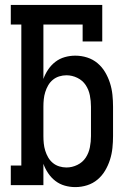

<svg xmlns="http://www.w3.org/2000/svg" viewBox="-20 -755 540 783"><path d="M287 8Q265 8 244 2Q223 -4 206 -17Q189 -30 176.5 -48.5Q164 -67 157 -87V0H24V-80H67V-655H24V-735H397V-586H317V-655H157V-433Q164 -453 176.5 -471.5Q189 -490 206 -503Q223 -516 244 -522Q265 -528 287 -528Q312 -528 335.5 -520.5Q359 -513 377.5 -497.5Q396 -482 408.5 -461Q421 -440 428.5 -416.5Q436 -393 438.5 -368.5Q441 -344 441 -320V-200Q441 -176 438.5 -151.5Q436 -127 428.5 -103.5Q421 -80 408.5 -59Q396 -38 377.5 -22.5Q359 -7 335.5 0.5Q312 8 287 8ZM251 -72Q274 -72 295.5 -82.5Q317 -93 329.5 -112Q342 -131 346.5 -154Q351 -177 351 -200V-320Q351 -343 346.5 -366Q342 -389 329.5 -408Q317 -427 295.5 -437.5Q274 -448 251 -448Q236 -448 221.5 -443.5Q207 -439 195.5 -429.5Q184 -420 176.5 -407Q169 -394 164.5 -379.5Q160 -365 158.5 -350Q157 -335 157 -320V-200Q157 -185 158.5 -170Q160 -155 164.5 -140.5Q169 -126 176.5 -113Q184 -100 195.5 -90.5Q207 -81 221.5 -76.5Q236 -72 251 -72Z"/></svg>

Font: Iosevka Curly Slab Medium
Style: Regular
Weight: 500
Monospace: yes
Designer: Belleve Invis
Foundry: Belleve Invis
Version: Version 22.1.2; ttfautohint (v1.8.4)